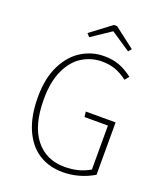

<svg xmlns="http://www.w3.org/2000/svg" viewBox="-159 -982 928 1095"><g transform="rotate(20 304.5 -434.5)"><path d="M525 -631 504 -606Q467 -634 431 -647Q395 -660 350 -660Q287 -660 232.5 -627.5Q178 -595 144 -524Q110 -453 110 -345Q110 -186 175 -104Q240 -22 352 -22Q397 -22 433.5 -31.5Q470 -41 505 -61V-328H363L359 -360H540V-42Q451 10 352 10Q269 10 206.5 -30Q144 -70 109 -150Q74 -230 74 -345Q74 -459 113 -537.5Q152 -616 215 -654.5Q278 -693 350 -693Q403 -693 443 -678Q483 -663 525 -631ZM215 -784 341 -879H360L484 -784L468 -765L350 -844L232 -765Z"/></g></svg>

Font: FiraGO UltraLight
Style: Regular
Weight: 200
Designer: bBox Type
Foundry: bBox Type GmbH
Version: Version 1.001